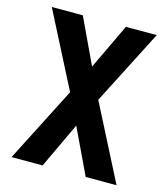

<svg xmlns="http://www.w3.org/2000/svg" viewBox="-110 -822 796 908"><g transform="rotate(15 288.0 -367.5)"><path d="M31 0H183L288 -223L394 0H545L357 -368L545 -735H394L288 -512L183 -735H31L219 -368Z"/></g></svg>

Font: Iosevka Sparkle Extrabold
Style: Regular
Weight: 800
Designer: Belleve Invis
Foundry: Belleve Invis
Version: Version 4.5.0; ttfautohint (v1.8.3)